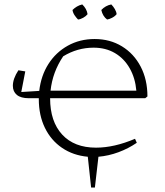

<svg xmlns="http://www.w3.org/2000/svg" viewBox="-20 -701 745 866"><path d="M351 -681Q371 -662 375 -637Q368 -628 355.5 -621Q343 -614 332 -613Q324 -621 316.5 -632Q309 -643 307 -656Q316 -665 327 -671.5Q338 -678 351 -681ZM482 -681Q491 -672 498 -660Q505 -648 506 -637Q498 -627 485 -620.5Q472 -614 463 -613Q443 -628 437 -656Q456 -676 482 -681ZM110 -258Q74 -258 56 -273Q38 -288 38 -314Q38 -346 63 -384L94 -379L76 -286L157 -291Q165 -360 198.5 -412.5Q232 -465 286 -495Q340 -525 407 -525Q476 -525 530 -492Q584 -459 614.5 -400.5Q645 -342 645 -266L635 -258H206Q206 -153 260.5 -94Q315 -35 413 -35Q495 -35 589 -75L597 -57Q559 -31 514.5 -14.5Q470 2 424 6L408 145H391L376 6Q310 0 260 -34Q210 -68 182.5 -124.5Q155 -181 155 -254V-258ZM402 -486Q329 -486 265 -447Q217 -376 208 -292H595Q590 -349 565 -393Q540 -437 498.5 -461.5Q457 -486 402 -486Z"/></svg>

Font: Piazzolla SC ExtraLight
Style: Regular
Weight: 200
Designer: Juan Pablo del Peral
Foundry: Huerta Tipografica
Version: Version 1.330